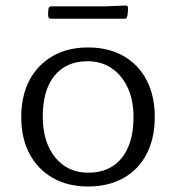

<svg xmlns="http://www.w3.org/2000/svg" viewBox="-20 -669 639 696"><path d="M299 7Q226 7 171.5 -24Q117 -55 87 -111.5Q57 -168 57 -244Q57 -322 87 -378.5Q117 -435 171.5 -466Q226 -497 299 -497Q373 -497 427.5 -466Q482 -435 511.5 -378.5Q541 -322 541 -244Q541 -168 511.5 -111Q482 -54 427.5 -23.5Q373 7 299 7ZM300 -43Q378 -43 421 -96Q464 -149 464 -244Q464 -306 443 -351Q422 -396 385 -421.5Q348 -447 297 -447Q220 -447 177.5 -394.5Q135 -342 135 -247Q135 -154 180 -98.5Q225 -43 300 -43ZM156 -638Q157 -646 166 -646H361L436 -649Q444 -649 444 -640Q444 -633 443.5 -625Q443 -617 441 -609Q439 -601 431 -601H164Q156 -601 155 -610Q154 -617 154.5 -624Q155 -631 156 -638Z"/></svg>

Font: Hahmlet Light
Style: Regular
Weight: 300
Designer: Minjoo Ham & Mark Frömberg
Foundry: hypertype
Version: Version 1.002